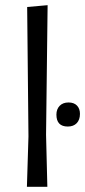

<svg xmlns="http://www.w3.org/2000/svg" viewBox="-20 -722 329 742"><path d="M164 -702 158 -201 163 0H84L90 -195L85 -695ZM245 -326Q266 -326 277.5 -314Q289 -302 289 -282Q289 -259 276.5 -246Q264 -233 242 -233Q198 -233 198 -279Q198 -300 210.5 -313Q223 -326 245 -326Z"/></svg>

Font: Alegreya Sans SC
Style: Regular
Weight: 400
Designer: Juan Pablo del Peral
Foundry: Huerta Tipografica
Version: Version 2.007